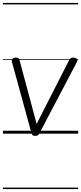

<svg xmlns="http://www.w3.org/2000/svg" viewBox="-20 -905 549 1300"><path d="M218 15Q205 15 200.5 10Q196 5 193 -4L61 -485Q57 -498 64.5 -506.5Q72 -515 88 -515Q100 -515 105.5 -510.5Q111 -506 113 -495L228 -66L447 -496Q453 -507 459 -511Q465 -515 475 -515Q493 -515 500.5 -506Q508 -497 500 -484L248 -4Q244 5 238 10Q232 15 218 15ZM0 365H509V375H0ZM0 -20H509V0H0ZM0 -505H509V-500H0ZM0 -885H509V-875H0Z"/></svg>

Font: Playwrite GB J Guides
Style: Italic
Weight: 400
Italic angle: -7.01216°
Designer: Veronika Burian, José Scaglione
Foundry: TypeTogether
Version: Version 1.003